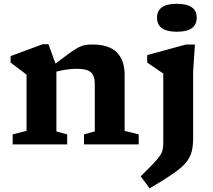

<svg xmlns="http://www.w3.org/2000/svg" viewBox="-20 -764 1126 1016"><path d="M424.5 -53 481.5 -68.5V-322.5Q481.5 -363 460.8 -381.5Q440 -400 387.5 -400Q361.5 -400 333.2 -396Q305 -392 278.5 -385V-68.5L335.5 -53V0H47V-53L120.5 -71.5V-369Q112.5 -375.5 91.2 -391.2Q70 -407 36 -433V-467L206 -530H236.5L273.5 -427.5Q320.5 -463.5 349.2 -484Q378 -504.5 397 -514Q416 -523.5 432 -526Q448 -528.5 469 -528.5Q556.5 -528.5 598 -487Q639.5 -445.5 639.5 -367.5V-71.5L714 -53V0H424.5ZM916 -596Q811 -596 811 -670.5Q811 -744 916 -744Q1021 -744 1021 -670.5Q1021 -596 916 -596ZM844 -375Q835.5 -380.5 808.8 -398.8Q782 -417 759 -433V-472.5L964.5 -528.5H1011.5L1002 -385.5V-33.5Q1002 8 994.2 38.5Q986.5 69 963.5 96.8Q940.5 124.5 894.5 156.2Q848.5 188 771.5 232.5L724.5 169Q768 126.5 792.2 100.8Q816.5 75 827.5 58Q838.5 41 841.2 25.2Q844 9.5 844 -13Z"/></svg>

Font: Newsreader 6pt SemiBold
Style: Regular
Weight: 600
Designer: Hugues Gentile
Foundry: Production Type
Version: Version 1.003; ttfautohint (v1.8.3)